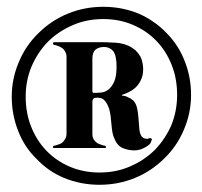

<svg xmlns="http://www.w3.org/2000/svg" viewBox="-20 -500 581 551"><path d="M265.6 30.3Q211.9 30.3 164.1 10.7Q119.1 -7.8 85 -43.9Q49.8 -78.1 32.2 -124Q13.7 -170.9 13.7 -222.7Q13.7 -274.4 34.2 -322.3Q53.7 -369.1 89.8 -404.3Q127 -441.4 174.8 -460.9Q222.7 -480.5 276.4 -480.5Q330.1 -480.5 377.9 -460.9Q400.4 -451.2 419.9 -437.5Q440.4 -423.8 457 -406.2Q492.2 -371.1 509.8 -325.2Q528.3 -279.3 528.3 -227.5Q528.3 -175.8 507.8 -127.9Q488.3 -81.1 452.1 -45.9Q415 -8.8 367.2 10.7Q319.3 30.3 265.6 30.3ZM276.4 -445.3Q228.5 -445.3 188.5 -427.7Q147.5 -410.2 117.2 -379.9Q87.9 -349.6 70.3 -308.6Q53.7 -268.6 53.7 -222.7Q53.7 -175.8 69.3 -136.7Q85 -96.7 113.3 -67.4Q141.6 -38.1 180.7 -21.5Q219.7 -4.9 265.6 -4.9Q313.5 -4.9 353.5 -22.5Q394.5 -40 424.8 -70.3Q454.1 -100.6 471.7 -140.6Q488.3 -181.6 488.3 -227.5Q488.3 -274.4 472.7 -313.5Q457 -353.5 428.7 -382.8Q400.4 -412.1 361.3 -428.7Q322.3 -445.3 276.4 -445.3ZM409.2 -103.5Q406.2 -102.5 403.3 -101.6Q399.4 -101.6 395.5 -102.5Q391.6 -103.5 388.7 -106.4Q385.7 -108.4 383.8 -113.3Q380.9 -119.1 379.9 -128.9Q378.9 -138.7 377.9 -154.3Q377 -168.9 375 -181.6Q373 -194.3 369.1 -202.1Q365.2 -210 359.4 -213.9Q353.5 -218.8 347.7 -220.7Q342.8 -223.6 337.9 -224.6Q334 -225.6 331.1 -225.6Q327.1 -226.6 332 -228.5Q350.6 -234.4 363.3 -244.1Q377 -253.9 384.8 -271.5Q389.6 -282.2 390.6 -293.9Q391.6 -304.7 389.6 -316.4Q387.7 -328.1 382.8 -337.9Q377 -347.7 369.1 -355.5Q358.4 -364.3 347.7 -369.1Q336.9 -374 324.2 -376Q312.5 -377.9 299.8 -377.9Q287.1 -378.9 274.4 -378.9Q228.5 -378.9 135.7 -378.9Q131.8 -378.9 131.8 -375Q131.8 -372.1 135.7 -371.1Q137.7 -371.1 143.6 -369.1Q150.4 -367.2 156.2 -363.3Q162.1 -360.4 166 -353.5Q170.9 -346.7 170.9 -336.9Q170.9 -262.7 170.9 -116.2Q170.9 -106.4 166 -99.6Q162.1 -92.8 156.2 -88.9Q150.4 -85.9 143.6 -84Q137.7 -82 135.7 -82Q131.8 -81.1 131.8 -78.1Q131.8 -75.2 135.7 -75.2Q183.6 -75.2 279.3 -75.2Q284.2 -75.2 284.2 -78.1Q284.2 -81.1 280.3 -82Q278.3 -82 272.5 -84Q265.6 -85.9 259.8 -88.9Q253.9 -92.8 249 -99.6Q245.1 -106.4 245.1 -116.2Q245.1 -146.5 245.1 -207Q245.1 -213.9 248 -216.8Q251 -219.7 258.8 -219.7Q264.6 -219.7 271.5 -217.8Q277.3 -215.8 283.2 -208Q289.1 -200.2 293.9 -185.5Q297.9 -169.9 299.8 -143.6Q300.8 -130.9 302.7 -120.1Q304.7 -109.4 308.6 -101.6Q316.4 -82 332 -75.2Q348.6 -68.4 365.2 -68.4Q375 -68.4 383.8 -71.3Q391.6 -74.2 398.4 -78.1Q405.3 -82 410.2 -86.9Q414.1 -92.8 415 -97.7Q416 -98.6 416 -99.6Q416 -101.6 414.1 -102.5Q411.1 -104.5 409.2 -103.5ZM250 -233.4Q245.1 -233.4 245.1 -238.3Q245.1 -268.6 245.1 -331.1Q245.1 -349.6 253.9 -357.4Q263.7 -365.2 278.3 -365.2Q294.9 -365.2 304.7 -353.5Q314.5 -340.8 314.5 -308.6Q314.5 -280.3 307.6 -265.6Q300.8 -250 290 -242.2Q281.2 -235.4 269.5 -234.4Q258.8 -233.4 250 -233.4Z"/></svg>

Font: Mermaid
Style: Bold
Weight: 400
Designer: Scott Simpson
Version: Version 1.001